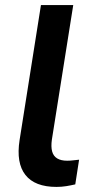

<svg xmlns="http://www.w3.org/2000/svg" viewBox="-20 -725 366 755"><path d="M202 10Q117 10 80 -37Q43 -84 57 -174L141 -705H268L184 -176Q180 -148 185 -129.5Q190 -111 205 -102Q220 -93 244 -93Q256 -93 267.5 -94.5Q279 -96 291 -97L276 0Q259 4 240.5 7Q222 10 202 10Z"/></svg>

Font: Nunito Sans 11pt
Style: Bold Italic
Weight: 700
Italic angle: -9°
Version: Version 3.101;gftools[0.9.27]